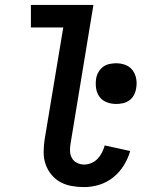

<svg xmlns="http://www.w3.org/2000/svg" viewBox="-20 -755 640 783"><path d="M323 8Q297 8 272 3.5Q247 -1 226 -12.5Q205 -24 189.5 -43Q174 -62 166 -85Q158 -108 158 -134Q158 -160 162 -186L238 -643H106V-735H361L268 -171Q265 -155 265.5 -139.5Q266 -124 273 -111Q280 -98 293.5 -91Q307 -84 323 -84Q338 -84 352.5 -90Q367 -96 378 -107.5Q389 -119 396 -133Q403 -147 407 -162L511 -139Q502 -108 484.5 -80Q467 -52 441.5 -31.5Q416 -11 385 -1.5Q354 8 323 8ZM454 -331Q434 -331 415.5 -338Q397 -345 386 -360Q375 -375 372 -394.5Q369 -414 372 -434Q374 -448 381.5 -461Q389 -474 400.5 -482.5Q412 -491 426 -494Q440 -497 454 -497Q474 -497 492 -490Q510 -483 521 -468Q532 -453 535.5 -433.5Q539 -414 535 -394Q533 -380 526 -367Q519 -354 507 -345.5Q495 -337 481 -334Q467 -331 454 -331Z"/></svg>

Font: Iosevka Curly SmBdEx
Style: Italic
Weight: 600
Width: 7
Italic angle: -9°
Monospace: yes
Designer: Belleve Invis
Foundry: Belleve Invis
Version: Version 11.1.0; ttfautohint (v1.8.3)